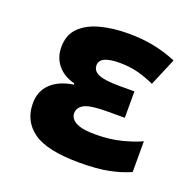

<svg xmlns="http://www.w3.org/2000/svg" viewBox="-105 -671 810 792"><g transform="rotate(20 300.0 -275.0)"><path d="M322 10Q179 10 118 -33.5Q57 -77 57 -155Q57 -208 91.5 -241.5Q126 -275 190 -285V-290Q142 -302 115 -334.5Q88 -367 88 -413Q88 -467 120.5 -499Q153 -531 208 -545.5Q263 -560 330 -560Q391 -560 443 -549.5Q495 -539 542 -519L491 -398Q454 -415 417.5 -424.5Q381 -434 337 -434Q250 -434 250 -392Q250 -367 277 -355.5Q304 -344 368 -344H434V-228H358Q283 -228 257 -214Q231 -200 231 -174Q231 -162 240 -150Q249 -138 273 -130Q297 -122 343 -122Q405 -122 456 -135Q507 -148 541 -164V-29Q501 -11 449 -0.5Q397 10 322 10Z"/></g></svg>

Font: Noto Sans Mono Black
Style: Regular
Weight: 900
Designer: Monotype Design Team
Foundry: Monotype Imaging Inc.
Version: Version 2.014